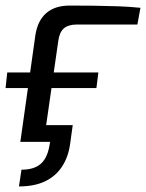

<svg xmlns="http://www.w3.org/2000/svg" viewBox="-31 -509 524 689"><path d="M37 160 46 100Q90 100 114 80Q138 60 146 16L149 0H95L104 -60H230L220 12Q213 57 190.5 90.5Q168 124 130 142Q92 160 37 160ZM-11 -193 -5 -249H322L315 -193ZM219 -489Q262 -489 305.5 -488.5Q349 -488 391.5 -486.5Q434 -485 473 -481L462 -421H245Q214 -421 198 -407Q182 -393 178 -361L126 0H42L96 -383Q104 -435 135 -462Q166 -489 219 -489Z"/></svg>

Font: Exo 2
Style: Italic
Weight: 400
Italic angle: -8°
Designer: Natanael Gama
Foundry: Natanael Gama
Version: Version 2.010